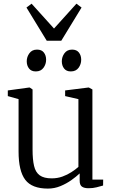

<svg xmlns="http://www.w3.org/2000/svg" viewBox="-20 -1040 634 1070"><path d="M473 9Q449.5 9 436.8 0.2Q424 -8.5 424 -33V-73.5Q405 -55.5 377.5 -36Q350 -16.5 316.8 -2.8Q283.5 11 247 11Q158 11 120.8 -38Q83.5 -87 83.5 -196V-487.5L23.5 -504.5V-536L140.5 -552H146L161.5 -541.5V-205.5Q161.5 -151 169.8 -115.5Q178 -80 201.2 -63Q224.5 -46 268 -46Q300 -46 327.8 -56Q355.5 -66 378.2 -80.8Q401 -95.5 417 -110V-487.5L343 -504.5V-536L470.5 -552H475.5L495 -541.5V-39H555L554.5 -6Q538 -1.5 518.2 3.8Q498.5 9 473 9ZM179 -642Q154.5 -642 141.8 -658.2Q129 -674.5 129 -698.5Q129 -723 143.8 -743.2Q158.5 -763.5 186 -763.5H187Q212 -763.5 224.5 -747.2Q237 -731 237 -707Q237 -682 222.2 -662Q207.5 -642 180 -642ZM374 -642Q350 -642 337.2 -658.2Q324.5 -674.5 324.5 -698.5Q324.5 -723 339.2 -743.2Q354 -763.5 381.5 -763.5H382.5Q407 -763.5 419.8 -747.2Q432.5 -731 432.5 -707Q432.5 -682 417.8 -662Q403 -642 375 -642ZM240.5 -813 127.5 -998 156 -1019.5 281 -881 406 -1019.5 434.5 -998 321.5 -813Z"/></svg>

Font: Merriweather 48pt Light
Style: Regular
Weight: 300
Version: Version 2.100